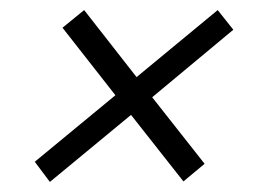

<svg xmlns="http://www.w3.org/2000/svg" viewBox="-20 -442 517 381"><path d="M79 -81 49 -121 209 -253 104 -387 147 -422 251 -289 412 -422 443 -383 282 -249 386 -117 344 -82 240 -214Z"/></svg>

Font: Saira Thin Light
Style: Italic
Weight: 300
Italic angle: -12°
Version: Version 1.101